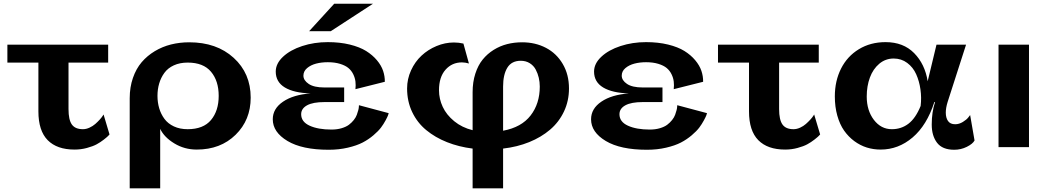

<svg xmlns="http://www.w3.org/2000/svg" viewBox="-20 -797 5684 1040"><path d="M20 -458V-555.2H565.9V-458H351.1V-206.1Q351.1 -148.4 369.1 -122.8Q387.2 -97.2 429.2 -97.2Q446.8 -97.2 464.8 -105.5Q482.9 -113.8 496.1 -125.5Q509.3 -137.2 519.8 -148.7Q530.3 -160.2 535.6 -168.5L541 -176.8L573.2 -68.8Q570.3 -65.4 565.2 -60.1Q560.1 -54.7 542 -40.5Q523.9 -26.4 503.7 -15.4Q483.4 -4.4 450.9 4.4Q418.5 13.2 383.8 13.2Q288.6 13.2 238.3 -37.8Q188 -88.9 188 -193.8V-458Z M847.7 -99.1V223.1H682.6V-265.1Q682.6 -324.7 700 -374.8Q717.3 -424.8 747.3 -460Q777.3 -495.1 818.4 -519.8Q859.4 -544.4 906.5 -556.2Q953.6 -567.9 1004.9 -567.9Q1153.3 -567.9 1245.6 -483.9Q1337.9 -399.9 1337.9 -268.1Q1337.9 -147 1256.1 -66.9Q1174.3 13.2 1045.9 13.2Q979 13.2 924.1 -20.3Q869.1 -53.7 847.7 -99.1ZM996.6 -458Q954.1 -458 921.6 -443.1Q889.2 -428.2 870.4 -402.3Q851.6 -376.5 842.3 -345Q833 -313.5 833 -277.8Q833 -242.2 842.3 -210.7Q851.6 -179.2 870.6 -153.3Q889.6 -127.4 921.9 -112.3Q954.1 -97.2 996.6 -97.2Q1081.5 -97.2 1123 -147Q1164.6 -196.8 1164.6 -277.8Q1164.6 -358.9 1123 -408.4Q1081.5 -458 996.6 -458Z M1790.5 -776.9H2000.5L1771.5 -627.9H1654.3ZM1924.3 -227.1 2085.4 -184.1Q2084.5 -180.2 2082 -172.9Q2079.6 -165.5 2068.6 -145Q2057.6 -124.5 2043.5 -105.7Q2029.3 -86.9 2002.7 -64.2Q1976.1 -41.5 1944.1 -24.9Q1912.1 -8.3 1864 2.9Q1815.9 14.2 1760.3 14.2Q1616.7 14.2 1537.1 -33.4Q1457.5 -81.1 1457.5 -150.9Q1457.5 -208.5 1513.2 -246.3Q1568.8 -284.2 1662.6 -291Q1572.3 -293.5 1522.9 -323.2Q1473.6 -353 1473.6 -409.2Q1473.6 -452.6 1512.9 -489.5Q1552.2 -526.4 1616.9 -547.6Q1681.6 -568.8 1755.4 -568.8Q1820.8 -568.8 1874.5 -555.7Q1928.2 -542.5 1963.1 -520.8Q1998 -499 2021.7 -470.7Q2045.4 -442.4 2055.2 -413.1Q2064.9 -383.8 2064.5 -354L1905.3 -314Q1907.7 -335.9 1905.3 -355.7Q1902.8 -375.5 1893.3 -395Q1883.8 -414.6 1867.2 -428.5Q1850.6 -442.4 1821.8 -451.2Q1793 -460 1755.4 -460Q1721.2 -460 1692.1 -452.4Q1663.1 -444.8 1643.3 -428Q1623.5 -411.1 1623.5 -387.2Q1623.5 -361.8 1652.1 -342.5Q1680.7 -323.2 1737.3 -323.2H1844.2V-244.1H1737.3Q1675.3 -244.1 1643.3 -226.6Q1611.3 -209 1611.3 -178.2Q1611.3 -137.2 1657.2 -116.2Q1703.1 -95.2 1775.4 -95.2Q1805.7 -95.2 1830.3 -102.5Q1855 -109.9 1870.1 -121.3Q1885.3 -132.8 1896.5 -147Q1907.7 -161.1 1912.8 -175.3Q1918 -189.5 1920.9 -200.9Q1923.8 -212.4 1923.8 -219.7Z M2357.9 -308.1Q2357.9 -261.2 2378.2 -218Q2398.4 -174.8 2440.4 -140.4Q2482.4 -106 2540 -91.8V-297.9Q2540 -352.5 2554.7 -397.9Q2569.3 -443.4 2594.5 -474.4Q2619.6 -505.4 2654.1 -526.9Q2688.5 -548.3 2727.1 -558.1Q2765.6 -567.9 2808.1 -567.9Q2879.9 -567.9 2937.3 -537.8Q2994.6 -507.8 3028.3 -450.4Q3062 -393.1 3062 -317.9Q3062 -250.5 3034.9 -193.1Q3007.8 -135.7 2959.7 -94.7Q2911.6 -53.7 2846.7 -27.3Q2781.7 -1 2705.1 7.8V223.1H2540V7.8Q2465.3 -1.5 2401.4 -26.9Q2337.4 -52.2 2288.8 -92.3Q2240.2 -132.3 2212.6 -190.2Q2185.1 -248 2185.1 -317.9Q2185.1 -369.1 2206.5 -416Q2228 -462.9 2263.2 -495.6Q2298.3 -528.3 2344.5 -547.6Q2390.6 -566.9 2439 -566.9Q2464.8 -566.9 2490.2 -561L2520 -453.1Q2500 -459 2481.9 -459Q2428.2 -459 2393.1 -419.2Q2357.9 -379.4 2357.9 -308.1ZM2705.1 -328.1V-88.9Q2804.7 -107.4 2854.2 -171.6Q2903.8 -235.8 2903.8 -328.1Q2903.8 -352.5 2898.4 -375.7Q2893.1 -398.9 2881.8 -420.2Q2870.6 -441.4 2849.6 -454.6Q2828.6 -467.8 2800.8 -467.8Q2751 -467.8 2728 -430.2Q2705.1 -392.6 2705.1 -328.1Z M3648.4 -227.1 3809.6 -184.1Q3808.6 -180.2 3806.2 -172.9Q3803.7 -165.5 3792.7 -145Q3781.7 -124.5 3767.6 -105.7Q3753.4 -86.9 3726.8 -64.2Q3700.2 -41.5 3668.2 -24.9Q3636.2 -8.3 3588.1 2.9Q3540 14.2 3484.4 14.2Q3340.8 14.2 3261.2 -33.4Q3181.6 -81.1 3181.6 -150.9Q3181.6 -208.5 3237.3 -246.3Q3293 -284.2 3386.7 -291Q3296.4 -293.5 3247.1 -323.2Q3197.8 -353 3197.8 -409.2Q3197.8 -452.6 3237.1 -489.5Q3276.4 -526.4 3341.1 -547.6Q3405.8 -568.8 3479.5 -568.8Q3544.9 -568.8 3598.6 -555.7Q3652.3 -542.5 3687.3 -520.8Q3722.2 -499 3745.8 -470.7Q3769.5 -442.4 3779.3 -413.1Q3789.1 -383.8 3788.6 -354L3629.4 -314Q3631.8 -335.9 3629.4 -355.7Q3627 -375.5 3617.4 -395Q3607.9 -414.6 3591.3 -428.5Q3574.7 -442.4 3545.9 -451.2Q3517.1 -460 3479.5 -460Q3445.3 -460 3416.3 -452.4Q3387.2 -444.8 3367.4 -428Q3347.7 -411.1 3347.7 -387.2Q3347.7 -361.8 3376.2 -342.5Q3404.8 -323.2 3461.4 -323.2H3568.4V-244.1H3461.4Q3399.4 -244.1 3367.4 -226.6Q3335.4 -209 3335.4 -178.2Q3335.4 -137.2 3381.3 -116.2Q3427.2 -95.2 3499.5 -95.2Q3529.8 -95.2 3554.4 -102.5Q3579.1 -109.9 3594.2 -121.3Q3609.4 -132.8 3620.6 -147Q3631.8 -161.1 3637 -175.3Q3642.1 -189.5 3645 -200.9Q3647.9 -212.4 3647.9 -219.7Z M3869.1 -458V-555.2H4415V-458H4200.2V-206.1Q4200.2 -148.4 4218.3 -122.8Q4236.3 -97.2 4278.3 -97.2Q4295.9 -97.2 4314 -105.5Q4332 -113.8 4345.2 -125.5Q4358.4 -137.2 4368.9 -148.7Q4379.4 -160.2 4384.8 -168.5L4390.1 -176.8L4422.4 -68.8Q4419.4 -65.4 4414.3 -60.1Q4409.2 -54.7 4391.1 -40.5Q4373 -26.4 4352.8 -15.4Q4332.5 -4.4 4300 4.4Q4267.6 13.2 4232.9 13.2Q4137.7 13.2 4087.4 -37.8Q4037.1 -88.9 4037.1 -193.8V-458Z M5112.8 -244.1Q5103 -212.4 5103 -187Q5103 -158.7 5115.2 -141.4Q5127.4 -124 5153.8 -124Q5175.3 -124 5195.6 -136.5Q5215.8 -148.9 5225.1 -161.1L5234.9 -173.8L5258.8 -36.1Q5249 -17.6 5217 -1.7Q5185.1 14.2 5148.9 14.2Q5084.5 14.2 5055.7 -23.7Q5026.9 -61.5 5026.9 -122.1Q5026.9 -190.4 5044.9 -244.1H5041Q5000.5 -118.2 4923.3 -52.5Q4846.2 13.2 4750 13.2Q4710.9 13.2 4675 2Q4639.2 -9.3 4607.4 -32.7Q4575.7 -56.2 4552.2 -89.6Q4528.8 -123 4515.4 -170.7Q4502 -218.3 4502 -274.9Q4502 -358.4 4535.6 -425.3Q4569.3 -492.2 4632.3 -530.5Q4695.3 -568.8 4776.9 -568.8Q4873 -568.8 4931.6 -509.3Q4990.2 -449.7 5004.9 -356.9L5052.7 -555.2H5212.9ZM4674.8 -273.9Q4674.8 -198.7 4713.4 -147.9Q4752 -97.2 4811 -97.2Q4861.8 -97.2 4900.6 -126.7Q4939.5 -156.2 4966.8 -223.1Q4972.2 -267.6 4965.8 -312.5Q4959.5 -357.4 4942.6 -395Q4925.8 -432.6 4894 -456.3Q4862.3 -480 4820.8 -480Q4776.4 -480 4742.7 -451.7Q4709 -423.3 4691.9 -377Q4674.8 -330.6 4674.8 -273.9Z M5388.7 0V-555.2H5553.7V0Z"/></svg>

Font: Sporting Grotesque
Style: Bold
Weight: 700
Designer: Lucas LE BIHAN
Foundry: Lucas LE BIHAN
Version: Version 2.002;PS 2.2;hotconv 1.0.88;makeotf.lib2.5.647800